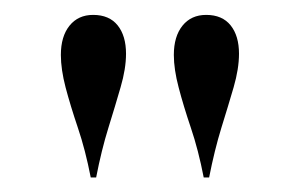

<svg xmlns="http://www.w3.org/2000/svg" viewBox="-20 -612 404 259"><path d="M102.4 -372.6Q95.2 -409.7 85.1 -439.5Q75 -469.4 68.5 -494Q62.1 -518.5 62.1 -537.9Q62.1 -562.9 73.8 -577.4Q85.5 -591.9 105.6 -591.9Q127.4 -591.9 138.7 -577.8Q150 -563.7 150 -539.5Q150 -519.4 142.7 -494.4Q135.5 -469.4 126.2 -439.5Q116.9 -409.7 109.7 -372.6ZM254.8 -372.6Q247.6 -409.7 237.5 -439.5Q227.4 -469.4 221 -494Q214.5 -518.5 214.5 -537.9Q214.5 -562.9 226.2 -577.4Q237.9 -591.9 258.1 -591.9Q279.8 -591.9 291.1 -577.8Q302.4 -563.7 302.4 -539.5Q302.4 -519.4 295.2 -494.4Q287.9 -469.4 278.6 -439.5Q269.4 -409.7 262.1 -372.6Z"/></svg>

Font: Playfair 144pt SemiExpanded Light
Style: Regular
Weight: 300
Width: 6
Designer: Claus Eggers Sørensen
Foundry: Claus Eggers Sørensen
Version: Version 2.203